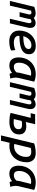

<svg xmlns="http://www.w3.org/2000/svg" viewBox="1574 -2161 760 3972"><g transform="rotate(90 1954.0 -175.0)"><path d="M-12 0 109 -504Q146 -517 179.5 -524.5Q213 -532 243 -532Q274 -532 299 -522.5Q324 -513 338 -493Q366 -513 393.5 -522.5Q421 -532 446 -532Q488 -532 516.5 -505Q545 -478 545 -424Q545 -411 543.5 -396Q542 -381 538 -366L451 0H356L443 -371Q445 -380 446 -388.5Q447 -397 447 -402Q447 -424 437.5 -435Q428 -446 411 -446Q399 -446 386 -439.5Q373 -433 361 -421Q361 -395 354 -366L314 -200H220L261 -369Q264 -379 265.5 -388.5Q267 -398 267 -407Q267 -424 259 -434.5Q251 -445 231 -445Q221 -445 210 -443Q199 -441 188 -437L84 0Z M825 13Q747 13 697 -15Q647 -43 623.5 -89Q600 -135 600 -191Q600 -260 621.5 -322Q643 -384 685 -432Q727 -480 786 -507.5Q845 -535 921 -535Q976 -535 1014 -517.5Q1052 -500 1071 -469.5Q1090 -439 1090 -400Q1090 -348 1069 -312Q1048 -276 1011 -254Q974 -232 925.5 -219.5Q877 -207 821.5 -202Q766 -197 709 -196Q706 -157 722 -131.5Q738 -106 771 -93.5Q804 -81 853 -81Q884 -81 915 -86.5Q946 -92 970 -99.5Q994 -107 1004 -113L1013 -24Q990 -12 941.5 0.5Q893 13 825 13ZM715 -277Q785 -277 835 -284Q885 -291 918 -305Q951 -319 966.5 -339.5Q982 -360 982 -388Q982 -403 974.5 -415.5Q967 -428 950 -436.5Q933 -445 903 -445Q859 -445 821 -423.5Q783 -402 755.5 -364Q728 -326 715 -277Z M1319 12Q1265 11 1228.5 -12.5Q1192 -36 1173.5 -79Q1155 -122 1155 -182Q1155 -252 1178.5 -316Q1202 -380 1247 -429Q1292 -478 1357 -506Q1422 -534 1503 -534Q1526 -534 1553 -531Q1580 -528 1607.5 -521Q1635 -514 1658 -503L1585 -201Q1580 -179 1576.5 -159Q1573 -139 1573 -117Q1573 -89 1578.5 -63Q1584 -37 1593 -8L1495 7Q1490 -3 1484.5 -18Q1479 -33 1476 -44Q1454 -26 1415 -7Q1376 12 1319 12ZM1351 -81Q1389 -81 1417.5 -97.5Q1446 -114 1465 -136Q1467 -153 1469.5 -171Q1472 -189 1476 -208L1533 -435Q1524 -437 1509.5 -438.5Q1495 -440 1485 -440Q1435 -440 1394.5 -420Q1354 -400 1325 -365Q1296 -330 1280.5 -285.5Q1265 -241 1265 -192Q1265 -156 1273.5 -131.5Q1282 -107 1301.5 -94Q1321 -81 1351 -81Z M1668 0 1789 -504Q1826 -517 1859.5 -524.5Q1893 -532 1923 -532Q1954 -532 1979 -522.5Q2004 -513 2018 -493Q2046 -513 2073.5 -522.5Q2101 -532 2126 -532Q2168 -532 2196.5 -505Q2225 -478 2225 -424Q2225 -411 2223.5 -396Q2222 -381 2218 -366L2131 0H2036L2123 -371Q2125 -380 2126 -388.5Q2127 -397 2127 -402Q2127 -424 2117.5 -435Q2108 -446 2091 -446Q2079 -446 2066 -439.5Q2053 -433 2041 -421Q2041 -395 2034 -366L1994 -200H1900L1941 -369Q1944 -379 1945.5 -388.5Q1947 -398 1947 -407Q1947 -424 1939 -434.5Q1931 -445 1911 -445Q1901 -445 1890 -443Q1879 -441 1868 -437L1764 0Z M2489 11Q2440 11 2393.5 5.5Q2347 0 2303 -14L2406 -430H2309L2332 -522H2538L2492 -329Q2510 -333 2534 -336Q2558 -339 2578 -339Q2661 -339 2705 -301.5Q2749 -264 2749 -191Q2749 -141 2730.5 -103Q2712 -65 2677.5 -40Q2643 -15 2595 -2Q2547 11 2489 11ZM2503 -77Q2568 -77 2604.5 -103.5Q2641 -130 2641 -181Q2641 -216 2619 -233.5Q2597 -251 2544 -251Q2522 -251 2503 -248.5Q2484 -246 2470 -242L2431 -82Q2446 -80 2462 -78.5Q2478 -77 2503 -77Z M2769 185 2934 -500Q2963 -512 2998 -519.5Q3033 -527 3068 -530.5Q3103 -534 3130 -534Q3231 -534 3278 -482Q3325 -430 3325 -348Q3325 -279 3304 -214.5Q3283 -150 3240.5 -99Q3198 -48 3133 -18.5Q3068 11 2980 11Q2965 11 2949 9.5Q2933 8 2923 5L2880 185ZM2988 -86Q3059 -86 3109.5 -121Q3160 -156 3187 -213.5Q3214 -271 3214 -337Q3214 -365 3206 -388.5Q3198 -412 3175 -427Q3152 -442 3109 -442Q3085 -442 3063.5 -438.5Q3042 -435 3029 -431L2946 -90Q2954 -89 2967 -87.5Q2980 -86 2988 -86Z M3559 12Q3505 11 3468.5 -12.5Q3432 -36 3413.5 -79Q3395 -122 3395 -182Q3395 -252 3418.5 -316Q3442 -380 3487 -429Q3532 -478 3597 -506Q3662 -534 3743 -534Q3766 -534 3793 -531Q3820 -528 3847.5 -521Q3875 -514 3898 -503L3825 -201Q3820 -179 3816.5 -159Q3813 -139 3813 -117Q3813 -89 3818.5 -63Q3824 -37 3833 -8L3735 7Q3730 -3 3724.5 -18Q3719 -33 3716 -44Q3694 -26 3655 -7Q3616 12 3559 12ZM3591 -81Q3629 -81 3657.5 -97.5Q3686 -114 3705 -136Q3707 -153 3709.5 -171Q3712 -189 3716 -208L3773 -435Q3764 -437 3749.5 -438.5Q3735 -440 3725 -440Q3675 -440 3634.5 -420Q3594 -400 3565 -365Q3536 -330 3520.5 -285.5Q3505 -241 3505 -192Q3505 -156 3513.5 -131.5Q3522 -107 3541.5 -94Q3561 -81 3591 -81Z"/></g></svg>

Font: Ubuntu Sans Mono Medium
Style: Italic
Weight: 500
Italic angle: -13.5°
Monospace: yes
Designer: Dalton Maag Ltd
Foundry: Dalton Maag Ltd
Version: Version 1.006